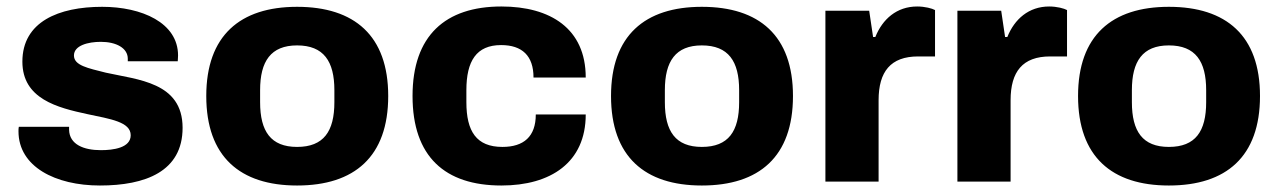

<svg xmlns="http://www.w3.org/2000/svg" viewBox="-20 -560 3943 592"><path d="M288 12C428 12 543 -31 543 -166C543 -307 404 -314 306 -336C251 -350 208 -358 208 -389C208 -420 252 -431 291 -431C338 -431 374 -412 374 -379V-371H528C528 -373 529 -382 529 -389C529 -490 417 -539 295 -539C161 -539 49 -493 49 -370C49 -255 157 -228 250 -208C321 -193 383 -184 383 -143C383 -104 329 -97 291 -97C239 -97 194 -114 193 -160V-169H38C37 -165 37 -160 37 -155C37 -46 151 12 288 12Z M896 12C1073 12 1177 -77 1177 -264C1177 -450 1073 -539 896 -539C720 -539 616 -450 616 -264C616 -77 720 12 896 12ZM896 -107C815 -107 782 -155 782 -245V-282C782 -371 815 -420 896 -420C978 -420 1011 -371 1011 -282V-245C1011 -155 978 -107 896 -107Z M1526 12C1678 12 1786 -59 1786 -207H1632C1632 -139 1595 -107 1529 -107C1449 -107 1418 -155 1418 -245V-282C1418 -372 1449 -421 1525 -421C1590 -421 1625 -388 1625 -321H1786C1786 -472 1677 -540 1526 -540C1353 -540 1252 -450 1252 -264C1252 -77 1352 12 1526 12Z M2144 12C2321 12 2425 -77 2425 -264C2425 -450 2321 -539 2144 -539C1968 -539 1864 -450 1864 -264C1864 -77 1968 12 2144 12ZM2144 -107C2063 -107 2030 -155 2030 -245V-282C2030 -371 2063 -420 2144 -420C2226 -420 2259 -371 2259 -282V-245C2259 -155 2226 -107 2144 -107Z M2525 0H2689V-251C2689 -339 2726 -386 2811 -386H2863V-529C2854 -534 2832 -540 2808 -540C2745 -540 2701 -501 2679 -446H2672L2660 -527H2525Z M2932 0H3096V-251C3096 -339 3133 -386 3218 -386H3270V-529C3261 -534 3239 -540 3215 -540C3152 -540 3108 -501 3086 -446H3079L3067 -527H2932Z M3584 12C3761 12 3865 -77 3865 -264C3865 -450 3761 -539 3584 -539C3408 -539 3304 -450 3304 -264C3304 -77 3408 12 3584 12ZM3584 -107C3503 -107 3470 -155 3470 -245V-282C3470 -371 3503 -420 3584 -420C3666 -420 3699 -371 3699 -282V-245C3699 -155 3666 -107 3584 -107Z"/></svg>

Font: Archivo ExtraBold
Style: Regular
Weight: 800
Designer: Hector Gatti
Foundry: Omnibus-Type
Version: Version 2.001